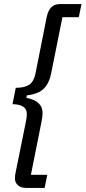

<svg xmlns="http://www.w3.org/2000/svg" viewBox="-20 -780 418 938"><path d="M108 138Q82 138 67.5 125Q53 112 53 92Q53 84 54 75.5Q55 67 58 54L107 -188Q111 -207 111 -223Q111 -248 92 -259.5Q73 -271 41 -271L57 -351Q100 -351 122.5 -366Q145 -381 153 -419L208 -696Q221 -760 271 -760H378L365 -696H285L230 -422Q221 -375 195 -348Q169 -321 111 -314L109 -302Q188 -287 188 -228Q188 -217 186 -204.5Q184 -192 182 -181L131 74H211L198 138Z"/></svg>

Font: IBM Plex Sans Cond Text
Style: Italic
Weight: 450
Width: 3
Italic angle: -11°
Designer: Mike Abbink, Paul van der Laan, Pieter van Rosmalen
Foundry: Bold Monday
Version: Version 1.3